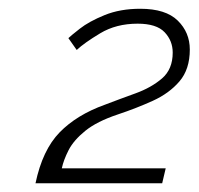

<svg xmlns="http://www.w3.org/2000/svg" viewBox="-20 -831 453 438"><path d="M61 -413Q77 -489 116 -529Q155 -569 219 -592Q253 -605 289 -618Q325 -631 349.5 -652Q374 -673 374 -711Q374 -738 355.5 -757.5Q337 -777 294 -777Q245 -777 208.5 -755Q172 -733 155 -717L136 -744Q141 -749 162 -765.5Q183 -782 218.5 -796.5Q254 -811 300 -811Q358 -811 385.5 -784Q413 -757 413 -718Q413 -673 389.5 -645.5Q366 -618 328.5 -601Q291 -584 249 -570Q201 -554 174.5 -532.5Q148 -511 136.5 -488.5Q125 -466 121 -447H358L350 -413Z"/></svg>

Font: Raleway Light
Style: Italic
Weight: 300
Italic angle: -12°
Designer: Matt McInerney, Pablo Impallari, Rodrigo Fuenzalida
Foundry: Matt McInerney, Pablo Impallari, Rodrigo Fuenzalida
Version: Version 4.026